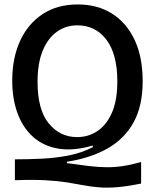

<svg xmlns="http://www.w3.org/2000/svg" viewBox="-20 -694 696 864"><path d="M615 132Q551 145 506 148.5Q461 152 425 149Q389 146 355 139.5Q321 133 280 126.5Q239 120 183 117Q127 114 47 117V23Q107 23 169 20Q231 17 289.5 5.5Q348 -6 398 -32L397 -39Q311 -14 243.5 -25Q176 -36 129.5 -77.5Q83 -119 59 -184Q35 -249 35 -331Q35 -432 70 -509Q105 -586 171 -630Q237 -674 330 -674Q419 -674 484.5 -632.5Q550 -591 586 -514Q622 -437 622 -329Q622 -218 581.5 -144Q541 -70 465 -26.5Q389 17 281 34V40Q336 48 378.5 53Q421 58 457.5 58.5Q494 59 531.5 53.5Q569 48 615 35ZM327 -77Q377 -77 418 -104Q459 -131 483.5 -186.5Q508 -242 508 -328Q508 -450 459 -515Q410 -580 328 -580Q277 -580 236.5 -551.5Q196 -523 172.5 -466.5Q149 -410 149 -326Q149 -200 199.5 -138.5Q250 -77 327 -77Z"/></svg>

Font: Bricolage Grotesque 96pt Medium
Style: Regular
Weight: 500
Designer: Mathieu Triay
Foundry: Atelier Triay
Version: Version 1.001; ttfautohint (v1.8.4.7-5d5b);gftools[0.9.33.de